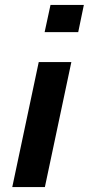

<svg xmlns="http://www.w3.org/2000/svg" viewBox="-20 -763 362 783"><path d="M162 -632 186 -743H322L299 -632ZM30 0 138 -510H271L163 0Z"/></svg>

Font: Saira SemiExpanded SemiBold
Style: Italic
Weight: 600
Width: 6
Italic angle: -12°
Designer: Hector Gatti with collaboration of the Omnibus-Type team
Foundry: Omnibus-Type
Version: Version 1.101